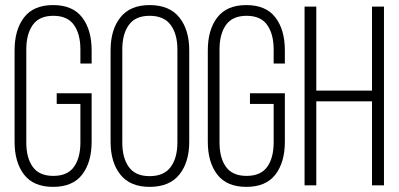

<svg xmlns="http://www.w3.org/2000/svg" viewBox="-20 -726 1563 752"><path d="M37.1 -170.9V-528.8Q37.1 -609.4 74.2 -657.7Q111.3 -706.1 188 -706.1Q264.6 -706.1 301.8 -657.7Q338.9 -609.4 338.9 -528.8V-477.1H294.9V-532.2Q294.9 -592.8 269.5 -628.4Q244.1 -664.1 189 -664.1Q133.8 -664.1 108.4 -628.4Q83 -592.8 83 -532.2V-168Q83 -107.4 108.4 -72.3Q133.8 -37.1 189 -37.1Q244.1 -37.1 269.5 -72.3Q294.9 -107.4 294.9 -168V-318.8H202.1V-360.8H338.9V-170.9Q338.9 -90.3 301.8 -42.2Q264.6 5.9 188 5.9Q111.3 5.9 74.2 -42.2Q37.1 -90.3 37.1 -170.9Z M413.1 -170.9V-528.8Q413.1 -609.4 451.4 -657.7Q489.7 -706.1 565.9 -706.1Q643.6 -706.1 682.4 -657.7Q721.2 -609.4 721.2 -528.8V-170.9Q721.2 -90.3 682.4 -42.2Q643.6 5.9 565.9 5.9Q489.7 5.9 451.4 -42.2Q413.1 -90.3 413.1 -170.9ZM459 -168Q459 -106.9 484.9 -71.5Q510.7 -36.1 565.9 -36.1Q622.1 -36.1 648.4 -71.8Q674.8 -107.4 674.8 -168V-532.2Q674.8 -592.8 648.4 -628.4Q622.1 -664.1 565.9 -664.1Q510.7 -664.1 484.9 -628.7Q459 -593.3 459 -532.2Z M793.9 -170.9V-528.8Q793.9 -609.4 831.1 -657.7Q868.2 -706.1 944.8 -706.1Q1021.5 -706.1 1058.6 -657.7Q1095.7 -609.4 1095.7 -528.8V-477.1H1051.8V-532.2Q1051.8 -592.8 1026.4 -628.4Q1001 -664.1 945.8 -664.1Q890.6 -664.1 865.2 -628.4Q839.8 -592.8 839.8 -532.2V-168Q839.8 -107.4 865.2 -72.3Q890.6 -37.1 945.8 -37.1Q1001 -37.1 1026.4 -72.3Q1051.8 -107.4 1051.8 -168V-318.8H959V-360.8H1095.7V-170.9Q1095.7 -90.3 1058.6 -42.2Q1021.5 5.9 944.8 5.9Q868.2 5.9 831.1 -42.2Q793.9 -90.3 793.9 -170.9Z M1172.9 0V-700.2H1218.8V-371.1H1437V-700.2H1483.9V0H1437V-329.1H1218.8V0Z"/></svg>

Font: Bebas Neue Book
Style: Regular
Weight: 400
Designer: Ryoichi Tsunekawa
Foundry: Ryoichi Tsunekawa
Version: Version 001.003